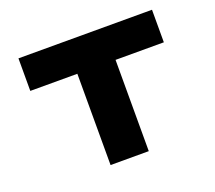

<svg xmlns="http://www.w3.org/2000/svg" viewBox="-118 -860 1144 1020"><g transform="rotate(-20 454.0 -350.0)"><path d="M343 0V-516H77V-700H832V-516H559V0Z"/></g></svg>

Font: Lexend Peta Black
Style: Regular
Weight: 900
Version: Version 1.007